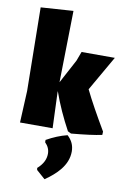

<svg xmlns="http://www.w3.org/2000/svg" viewBox="-106 -764 753 1131"><g transform="rotate(10 270.0 -199.0)"><path d="M534 -32C481 -122 438 -199 407 -263L527 -472H328L307 -416L231 -274L239 -702L45 -689L52 -190L43 0H238L230 -210V-221C257 -144 291 -70 330 2L350 12C429 5 490 -3 533 -12ZM332 25C291 35 250 52 209 75V89C228 108 237 129 237 153C237 187 221 218 189 246L191 258L243 304C307 260 373 200 373 116C373 79 359 50 332 25Z"/></g></svg>

Font: Luna Sans Black
Style: Regular
Weight: 900
Designer: Juan Pablo del Peral
Foundry: Huerta Tipografica
Version: Version 2.001; ttfautohint (v1.5)